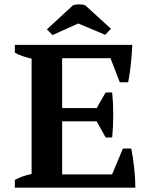

<svg xmlns="http://www.w3.org/2000/svg" viewBox="-20 -870 707 890"><path d="M593.3 -662.1Q591.3 -619.1 586.7 -574Q582 -528.8 574.2 -488.8H535.2L492.2 -600.1H268.1V-369.1H428.2L469.7 -441.4H500Q502.4 -418 503.7 -392.3Q504.9 -366.7 504.9 -338.4Q504.9 -310.1 503.7 -283.9Q502.4 -257.8 500 -232.9H469.7L428.2 -307.6H268.1V-61.5H499.5L549.8 -181.6H588.4Q592.3 -163.1 595.7 -140.6Q599.1 -118.2 601.8 -94Q604.5 -69.8 606 -45.7Q607.4 -21.5 607.4 0H48.8V-36.1Q64.9 -44.4 84.7 -52Q104.5 -59.6 126.5 -63.5V-598.1Q107.4 -602.5 86.2 -609.4Q64.9 -616.2 48.8 -626V-662.1ZM223.6 -707.5 197.3 -733.9 317.4 -844.7Q326.7 -849.6 346.4 -849.6Q366.2 -849.6 376 -844.7L494.1 -736.8L467.8 -708.5L342.8 -761.2Z"/></svg>

Font: PT Astra Serif
Style: Bold
Weight: 700
Designer: A.Korolkova, I. Chaeva
Foundry: ParaType Ltd
Version: Version 1.002